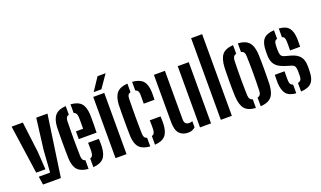

<svg xmlns="http://www.w3.org/2000/svg" viewBox="-79 -1280 2958 1768"><g transform="rotate(-20 1399.5 -396.0)"><path d="M14 -600H124L161.5 -298L172.5 -124.5H82ZM91.5 -81H202.5L217.5 -298L255.5 -600H365.5L278.5 0H103.5Z M406 -141.5Q405 -170 404.5 -211.2Q404 -252.5 404 -297.8Q404 -343 404.5 -385Q405 -427 406 -457Q411 -532.5 443.8 -567.8Q476.5 -603 547 -607.5V-523.5Q530.5 -519 522.8 -507Q515 -495 514.5 -473Q513.5 -428.5 513 -386Q512.5 -343.5 512.5 -301.5Q512.5 -259.5 513 -217.2Q513.5 -175 514.5 -130.5Q515 -106.5 522.5 -94Q530 -81.5 547 -77V8Q475.5 2.5 442.8 -32.2Q410 -67 406 -141.5ZM594 8V-76.5Q609.5 -81.5 616.8 -94Q624 -106.5 625.5 -130.5Q626.5 -146 626.2 -168.8Q626 -191.5 625 -219.5H730.5Q731.5 -205.5 732 -182.5Q732.5 -159.5 731.5 -141.5Q728 -67 696 -31.8Q664 3.5 594 8ZM556 -280.5V-356.5H626Q626.5 -383.5 626.5 -406.8Q626.5 -430 626.2 -447.2Q626 -464.5 625.5 -473Q624 -494 616.5 -506.2Q609 -518.5 594 -523V-607.5Q664 -603 695.8 -568.5Q727.5 -534 731.5 -461Q732 -448 732.2 -419.2Q732.5 -390.5 732.2 -354Q732 -317.5 730.5 -280.5Z M814 0V-600H922V0ZM833 -640 916.5 -766H995.5L908.5 -640Z M1010.5 -141.5Q1009.5 -170 1009 -211.2Q1008.5 -252.5 1008.5 -297.8Q1008.5 -343 1009 -385Q1009.5 -427 1010.5 -457Q1015.5 -532.5 1048 -567.8Q1080.5 -603 1151.5 -608V-523.5Q1134.5 -519.5 1127 -507.8Q1119.5 -496 1119 -473Q1118 -428.5 1117.5 -385.8Q1117 -343 1117 -301Q1117 -259 1117.5 -216.8Q1118 -174.5 1119 -130.5Q1119.5 -106.5 1127 -94Q1134.5 -81.5 1151.5 -77V8Q1080 2.5 1047.2 -32.2Q1014.5 -67 1010.5 -141.5ZM1198 8V-76.5Q1214 -81.5 1221.5 -94Q1229 -106.5 1230 -130.5Q1230.5 -146 1230.5 -168.8Q1230.5 -191.5 1229.5 -219.5H1335Q1336 -205.5 1336.5 -182.5Q1337 -159.5 1336 -141.5Q1332.5 -67 1300.5 -31.8Q1268.5 3.5 1198 8ZM1229.5 -382.5Q1230 -395 1230.2 -412.5Q1230.5 -430 1230.2 -446.5Q1230 -463 1230 -473Q1229 -496 1221.5 -507.5Q1214 -519 1198 -523V-608Q1269 -603 1301 -568.5Q1333 -534 1336 -461Q1336.5 -443 1336.2 -419.8Q1336 -396.5 1335 -382.5Z M1408.5 -135.5V-600H1516.5V-126.5Q1516.5 -98 1528.2 -85Q1540 -72 1565 -72Q1580 -72 1595 -78.5V-18Q1567 8.5 1525 8.5Q1470.5 8.5 1439.5 -25Q1408.5 -58.5 1408.5 -135.5ZM1642 0V-600H1750V0Z M1846 0V-800H1954V0Z M2043 -157Q2042 -185.5 2041.2 -222.5Q2040.5 -259.5 2040.5 -299Q2040.5 -338.5 2041.2 -376Q2042 -413.5 2043 -443.5Q2047.5 -526 2079 -564.5Q2110.5 -603 2187 -608V-523Q2168.5 -518.5 2160.2 -505.5Q2152 -492.5 2151 -469.5Q2150 -425.5 2149.2 -383.5Q2148.5 -341.5 2148.5 -300Q2148.5 -258.5 2149.2 -216.5Q2150 -174.5 2151 -131Q2152 -107.5 2160.5 -94.5Q2169 -81.5 2187 -77V8Q2111 3 2079.2 -35.5Q2047.5 -74 2043 -157ZM2234 8V-76.5Q2252.5 -81 2261 -94.2Q2269.5 -107.5 2270 -131Q2271.5 -175 2272.2 -217Q2273 -259 2273 -300.5Q2273 -342 2272.2 -383.8Q2271.5 -425.5 2270 -469.5Q2269.5 -493.5 2261.2 -506.2Q2253 -519 2234 -523.5V-608Q2285.5 -605 2316.2 -586.8Q2347 -568.5 2361.2 -533.5Q2375.5 -498.5 2378.5 -443.5Q2379.5 -414.5 2380 -377.8Q2380.5 -341 2380.5 -301.2Q2380.5 -261.5 2380 -224.2Q2379.5 -187 2378.5 -157Q2375.5 -102 2361.2 -66.5Q2347 -31 2316.2 -13Q2285.5 5 2234 8Z M2454 -141.5Q2453.5 -159.5 2453.8 -182.5Q2454 -205.5 2455 -219.5H2550Q2549.5 -191.5 2549.5 -168.8Q2549.5 -146 2550 -130.5Q2550.5 -106.5 2558.5 -94Q2566.5 -81.5 2582.5 -77V8Q2515 3 2486 -32Q2457 -67 2454 -141.5ZM2629.5 8V-76Q2649.5 -80 2658.2 -92.8Q2667 -105.5 2667.5 -130.5Q2667.5 -144 2667.5 -150.8Q2667.5 -157.5 2667.8 -163.8Q2668 -170 2667.5 -182.5Q2667.5 -208.5 2659.5 -223.8Q2651.5 -239 2630 -245.5L2571 -263.5Q2531.5 -276 2505 -294.2Q2478.5 -312.5 2465.2 -341.5Q2452 -370.5 2451.5 -414.5Q2451.5 -425.5 2451.5 -435.5Q2451.5 -445.5 2452 -456.5Q2452.5 -532 2483 -567.8Q2513.5 -603.5 2588 -608V-523.5Q2571.5 -520 2564.8 -508Q2558 -496 2557.5 -473Q2557 -458.5 2556.5 -449.8Q2556 -441 2556.5 -423Q2556.5 -395 2563.5 -377Q2570.5 -359 2596.5 -351L2649.5 -336.5Q2709 -321.5 2738.5 -287.8Q2768 -254 2768 -188Q2768 -176.5 2767.8 -163.5Q2767.5 -150.5 2767 -138.5Q2766.5 -65.5 2734.8 -31Q2703 3.5 2629.5 8ZM2663.5 -382.5Q2664 -395 2664.2 -412.5Q2664.5 -430 2664.2 -446.5Q2664 -463 2663.5 -473Q2663 -495.5 2656.5 -507.2Q2650 -519 2635 -523V-608Q2703 -603 2731.5 -568.2Q2760 -533.5 2763 -461Q2763 -449.5 2763 -434.5Q2763 -419.5 2762.8 -405.5Q2762.5 -391.5 2762 -382.5Z"/></g></svg>

Font: Big Shoulders Stencil Display Thin
Style: Bold
Weight: 700
Version: Version 2.001